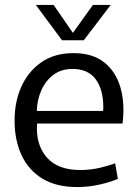

<svg xmlns="http://www.w3.org/2000/svg" viewBox="-20 -746 560 777"><path d="M293 11Q207 11 151 -23.5Q95 -58 67 -118.5Q39 -179 39 -258Q39 -335 67 -396.5Q95 -458 148 -494.5Q201 -531 277 -531Q355 -531 402 -493.5Q449 -456 467.5 -391.5Q486 -327 476 -246H130Q124 -162 168.5 -110Q213 -58 304 -58Q347 -58 384.5 -67Q422 -76 446 -85L457 -22Q427 -9 382.5 1Q338 11 293 11ZM274 -467Q228 -467 196.5 -443.5Q165 -420 147.5 -381Q130 -342 129 -297H397Q398 -302 398 -306Q398 -310 398 -313Q398 -384 367 -425.5Q336 -467 274 -467ZM231 -583 125 -726H197L275 -613L356 -726H428L319 -583Z"/></svg>

Font: Murecho
Style: Regular
Weight: 400
Designer: Neil Summerour
Foundry: Positype
Version: Version 1.010; ttfautohint (v1.8.3)